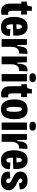

<svg xmlns="http://www.w3.org/2000/svg" viewBox="1598 -2354 771 4006"><g transform="rotate(90 1983.0 -351.5)"><path d="M225 11Q145 11 100.5 -36Q56 -83 56 -180V-411H14V-526H37Q72 -526 87 -536.5Q102 -547 107 -576L117 -632H206V-528H283V-407H206V-212Q206 -174 219.5 -155Q233 -136 254 -136Q262 -136 270 -137.5Q278 -139 289 -142V0Q273 4 258.5 7.5Q244 11 225 11Z M547 14Q485 14 443.5 -7.5Q402 -29 378 -66Q354 -103 343.5 -152.5Q333 -202 333 -258Q333 -310 342.5 -360.5Q352 -411 374 -452Q396 -493 436 -517.5Q476 -542 537 -542Q595 -542 633.5 -519Q672 -496 693.5 -455Q715 -414 721 -359.5Q727 -305 720 -243L450 -235V-307L600 -312L583 -280Q587 -337 581.5 -367.5Q576 -398 564.5 -410.5Q553 -423 536 -423Q517 -423 506 -407Q495 -391 490 -357Q485 -323 485 -271Q485 -185 497.5 -142Q510 -99 543 -99Q554 -99 563 -104.5Q572 -110 578.5 -120.5Q585 -131 587.5 -147.5Q590 -164 589 -184L726 -174Q730 -146 724.5 -113Q719 -80 699.5 -51.5Q680 -23 643 -4.5Q606 14 547 14Z M796 0V-288V-528H915L922 -329H944Q945 -411 962 -456.5Q979 -502 1009 -521Q1039 -540 1075 -540Q1083 -540 1090 -539.5Q1097 -539 1105 -536L1097 -360Q1092 -362 1083 -363Q1074 -364 1067 -364Q1040 -364 1015 -347Q990 -330 973.5 -294.5Q957 -259 957 -202V0Z M1160 0V-288V-528H1279L1286 -329H1308Q1309 -411 1326 -456.5Q1343 -502 1373 -521Q1403 -540 1439 -540Q1447 -540 1454 -539.5Q1461 -539 1469 -536L1461 -360Q1456 -362 1447 -363Q1438 -364 1431 -364Q1404 -364 1379 -347Q1354 -330 1337.5 -294.5Q1321 -259 1321 -202V0Z M1526 0V-528H1679V0ZM1603 -580Q1555 -580 1532.5 -597Q1510 -614 1510 -648Q1510 -682 1533 -699.5Q1556 -717 1603 -717Q1650 -717 1672.5 -699Q1695 -681 1695 -649Q1695 -615 1672 -597.5Q1649 -580 1603 -580Z M1948 11Q1868 11 1823.5 -36Q1779 -83 1779 -180V-411H1737V-526H1760Q1795 -526 1810 -536.5Q1825 -547 1830 -576L1840 -632H1929V-528H2006V-407H1929V-212Q1929 -174 1942.5 -155Q1956 -136 1977 -136Q1985 -136 1993 -137.5Q2001 -139 2012 -142V0Q1996 4 1981.5 7.5Q1967 11 1948 11Z M2260 14Q2189 14 2144 -19Q2099 -52 2077 -114.5Q2055 -177 2055 -267Q2055 -363 2079 -423.5Q2103 -484 2149.5 -513Q2196 -542 2264 -542Q2332 -542 2377 -513Q2422 -484 2444.5 -425Q2467 -366 2467 -274Q2467 -174 2442.5 -110.5Q2418 -47 2372 -16.5Q2326 14 2260 14ZM2261 -100Q2279 -100 2290.5 -116Q2302 -132 2307.5 -167.5Q2313 -203 2313 -258Q2313 -316 2307.5 -353Q2302 -390 2290.5 -408Q2279 -426 2260 -426Q2243 -426 2231.5 -409Q2220 -392 2215 -354.5Q2210 -317 2210 -258Q2210 -175 2222 -137.5Q2234 -100 2261 -100Z M2537 0V-528H2690V0ZM2614 -580Q2566 -580 2543.5 -597Q2521 -614 2521 -648Q2521 -682 2544 -699.5Q2567 -717 2614 -717Q2661 -717 2683.5 -699Q2706 -681 2706 -649Q2706 -615 2683 -597.5Q2660 -580 2614 -580Z M2778 0V-288V-528H2897L2904 -329H2926Q2927 -411 2944 -456.5Q2961 -502 2991 -521Q3021 -540 3057 -540Q3065 -540 3072 -539.5Q3079 -539 3087 -536L3079 -360Q3074 -362 3065 -363Q3056 -364 3049 -364Q3022 -364 2997 -347Q2972 -330 2955.5 -294.5Q2939 -259 2939 -202V0Z M3330 14Q3268 14 3226.5 -7.5Q3185 -29 3161 -66Q3137 -103 3126.5 -152.5Q3116 -202 3116 -258Q3116 -310 3125.5 -360.5Q3135 -411 3157 -452Q3179 -493 3219 -517.5Q3259 -542 3320 -542Q3378 -542 3416.5 -519Q3455 -496 3476.5 -455Q3498 -414 3504 -359.5Q3510 -305 3503 -243L3233 -235V-307L3383 -312L3366 -280Q3370 -337 3364.5 -367.5Q3359 -398 3347.5 -410.5Q3336 -423 3319 -423Q3300 -423 3289 -407Q3278 -391 3273 -357Q3268 -323 3268 -271Q3268 -185 3280.5 -142Q3293 -99 3326 -99Q3337 -99 3346 -104.5Q3355 -110 3361.5 -120.5Q3368 -131 3370.5 -147.5Q3373 -164 3372 -184L3509 -174Q3513 -146 3507.5 -113Q3502 -80 3482.5 -51.5Q3463 -23 3426 -4.5Q3389 14 3330 14Z M3753 14Q3692 14 3652 -2.5Q3612 -19 3590.5 -46Q3569 -73 3563 -106Q3557 -139 3566 -171L3703 -182Q3701 -163 3704.5 -143Q3708 -123 3720.5 -109Q3733 -95 3756 -95Q3780 -95 3791 -107.5Q3802 -120 3802 -139Q3802 -160 3789.5 -175Q3777 -190 3756.5 -201Q3736 -212 3710 -223Q3685 -234 3659 -248Q3633 -262 3610 -282Q3587 -302 3573.5 -329.5Q3560 -357 3560 -394Q3560 -437 3580 -470Q3600 -503 3641.5 -522.5Q3683 -542 3745 -542Q3812 -542 3855 -520Q3898 -498 3917 -461Q3936 -424 3932 -379L3802 -363Q3803 -378 3798.5 -393.5Q3794 -409 3782 -420.5Q3770 -432 3747 -432Q3724 -432 3715 -420.5Q3706 -409 3706 -395Q3706 -381 3715 -370Q3724 -359 3742.5 -348.5Q3761 -338 3789 -325Q3822 -310 3851.5 -294Q3881 -278 3903 -258.5Q3925 -239 3937.5 -212Q3950 -185 3950 -148Q3950 -106 3931 -69Q3912 -32 3869 -9Q3826 14 3753 14Z"/></g></svg>

Font: Bricolage Grotesque 24pt Condensed ExtraBold
Style: Regular
Weight: 800
Width: 3
Designer: Mathieu Triay
Foundry: Atelier Triay
Version: Version 1.001;gftools[0.9.33.dev8+g029e19f]